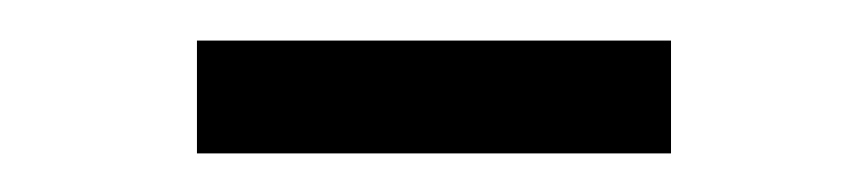

<svg xmlns="http://www.w3.org/2000/svg" viewBox="-20 -686 438 97"><path d="M319 -665.5V-608.5H79.5V-665.5Z"/></svg>

Font: Merriweather 120pt Light
Style: Regular
Weight: 300
Version: Version 2.100